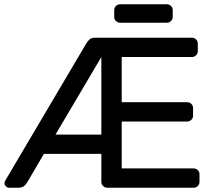

<svg xmlns="http://www.w3.org/2000/svg" viewBox="-20 -876 999 896"><path d="M513 -797V-829Q513 -840 521 -848Q529 -856 540 -856H759Q770 -856 778 -848Q786 -840 786 -829V-797Q786 -786 778 -778Q770 -770 759 -770H540Q529 -770 521 -778Q513 -786 513 -797ZM911 -63V-27Q911 -16 903 -8Q895 0 884 0H480Q469 0 461 -8Q453 -16 453 -27V-158H185L107 -25Q92 0 68 0H23Q14 0 7.5 -6.5Q1 -13 1 -22Q1 -27 5 -34L379 -667Q388 -683 397 -691.5Q406 -700 424 -700H876Q887 -700 895 -692Q903 -684 903 -673V-637Q903 -626 895 -618Q887 -610 876 -610H548V-399H854Q865 -399 873 -391Q881 -383 881 -372V-336Q881 -325 873 -317Q865 -309 854 -309H548V-90H884Q895 -90 903 -82Q911 -74 911 -63ZM453 -610 239 -248H453Z"/></svg>

Font: Contemporary
Style: Regular
Weight: 400
Designer: Victor Tran
Foundry: Victor Tran
Version: Version 1.100